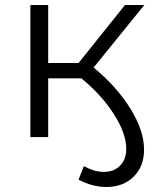

<svg xmlns="http://www.w3.org/2000/svg" viewBox="-20 -546 621 765"><path d="M554 50Q554 117 512.5 158Q471 199 403 199Q349 199 293 170L314 116Q357 139 393 139Q434 139 458.5 114Q483 89 483 47Q483 -14 433.5 -91.5Q384 -169 304 -234H172V0H101V-526H172V-295H293L478 -526H555L353 -277Q446 -200 500 -112.5Q554 -25 554 50Z"/></svg>

Font: CMG Sans
Style: Regular
Weight: 400
Designer: Julieta Ulanovsky
Foundry: Julieta Ulanovsky
Version: Version 7.200